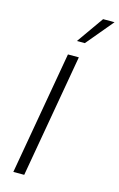

<svg xmlns="http://www.w3.org/2000/svg" viewBox="-134 -949 624 1005"><g transform="rotate(15 178.0 -447.0)"><path d="M47 0 164 -668H223L106 0ZM191 -748 294 -894H356L234 -748Z"/></g></svg>

Font: Gantari Light
Style: Italic
Weight: 300
Italic angle: -10°
Version: Version 1.000